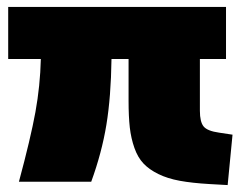

<svg xmlns="http://www.w3.org/2000/svg" viewBox="-20 -530 707 560"><path d="M35.2 0Q69.3 -126.5 83.3 -203.1Q97.2 -279.8 99.1 -357.9H3.9V-509.8H639.2V-357.9H563V-207Q563 -174.8 573.7 -161.4Q584.5 -147.9 619.1 -143.1L658.2 -137.2L644 9.8L590.8 6.8Q540.5 3.9 504.4 -2.7Q468.3 -9.3 441.7 -22.5Q415 -35.6 398.4 -53.2Q381.8 -70.8 372.1 -98.4Q362.3 -126 358.6 -158Q355 -189.9 355 -235.8V-357.9H305.2Q303.7 -247.6 290.3 -166Q276.9 -84.5 246.1 0Z"/></svg>

Font: Mulish ExtraBlack
Style: Regular
Weight: 1000
Designer: Vernon Adams
Foundry: Vernon Adams
Version: Version 3.603; ttfautohint (v1.8.3)